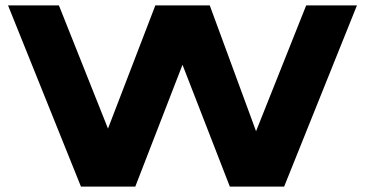

<svg xmlns="http://www.w3.org/2000/svg" viewBox="-20 -691 1352 711"><path d="M756.8 -670.9 928.2 -205.1 1113.8 -670.9H1301.8L1032.2 0H831.1L655.8 -451.2L481 0H279.8L9.8 -670.9H198.2L379.9 -214.8L555.2 -670.9Z"/></svg>

Font: Syncopate
Style: Bold
Weight: 700
Designer: Astigmatic (AOETI)
Foundry: Astigmatic (AOETI)
Version: Version 1.001 2011